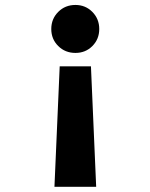

<svg xmlns="http://www.w3.org/2000/svg" viewBox="-20 -553 602 768"><path d="M343.8 -287.6 364.7 194.3H197.8L218.8 -287.6ZM281.7 -533.2Q321.8 -533.2 349.4 -505.4Q377 -477.5 377 -437Q377 -396.5 349.6 -368.9Q322.3 -341.3 281.7 -341.3Q240.7 -341.3 212.9 -368.9Q185.1 -396.5 185.1 -437Q185.1 -477.5 212.9 -505.4Q240.7 -533.2 281.7 -533.2Z"/></svg>

Font: Reddit Mono ExtraBold
Style: Regular
Weight: 800
Monospace: yes
Designer: Stephen Hutchings
Foundry: Reddit
Version: Version 1.014